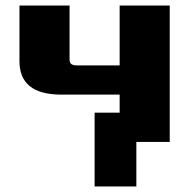

<svg xmlns="http://www.w3.org/2000/svg" viewBox="-20 -510 690 690"><path d="M50 -290V-490H230V-295Q230 -275 255 -275H410V-490H590V0H470V160H320V-105H410V-170H200Q50 -170 50 -290Z"/></svg>

Font: Xolonium
Style: Bold
Weight: 700
Designer: Severin Meyer
Version: Version 4.2